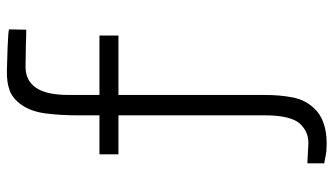

<svg xmlns="http://www.w3.org/2000/svg" viewBox="-225 -496 966 556"><g transform="rotate(-90 258.0 -218.0)"><path d="M63 238V189L120 192Q156 193 180 165Q202 137 202 66V-358H89V-413H202V-474Q202 -526 207.5 -568.5Q213 -611 232 -638Q250 -664 274 -673Q298 -682 333 -681L399 -679Q425 -678 436 -677Q447 -676 451 -675L450 -625Q427 -625 412 -626L342 -627Q303 -627 282 -597Q261 -567 261 -501V-413H433V-358H261V66Q261 110 254 146Q247 182 224 207Q190 245 120 245Q99 245 85 242Q71 239 63 238Z"/></g></svg>

Font: Bellota
Style: Regular
Weight: 400
Designer: Kemie Guaida
Foundry: Kemie Guaida
Version: Version 4.001